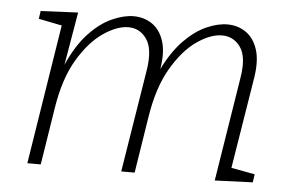

<svg xmlns="http://www.w3.org/2000/svg" viewBox="-43 -592 996 656"><g transform="rotate(5 454.5 -264.5)"><path d="M715 3 772 -354Q784 -426 760.5 -459.5Q737 -493 697 -493Q658 -493 611.5 -461Q565 -429 526 -363Q487 -297 471 -196L440 0H394L451 -354Q462 -426 438.5 -459.5Q415 -493 376 -493Q337 -493 290 -461Q243 -429 204 -363.5Q165 -298 149 -196L118 0H72L148 -479L68 -495L72 -522L200 -528L169 -346Q199 -414 237.5 -455Q276 -496 316.5 -514Q357 -532 390 -532Q426 -532 453.5 -513.5Q481 -495 493.5 -457.5Q506 -420 497 -363L496 -359Q527 -422 564.5 -460Q602 -498 640.5 -515Q679 -532 712 -532Q748 -532 775.5 -513Q803 -494 815.5 -456Q828 -418 819 -360L768 -45L849 -30L845 -2Z"/></g></svg>

Font: Bitter Light
Style: Italic
Weight: 300
Italic angle: -9°
Designer: Sol Matas, and Bitter project Authors
Foundry: Sol Matas
Version: Version 2.001